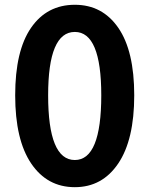

<svg xmlns="http://www.w3.org/2000/svg" viewBox="-20 -774 629 808"><path d="M294.9 13.7Q178.7 13.7 111.3 -85.9Q43.9 -185.5 43.9 -373Q43.9 -560.5 110.8 -657.2Q177.7 -753.9 294.9 -753.9Q411.1 -753.9 478 -656.7Q544.9 -559.6 544.9 -373Q544.9 -185.5 477.5 -85.9Q410.2 13.7 294.9 13.7ZM294.9 -100.6Q406.2 -100.6 406.2 -373Q406.2 -639.6 294.9 -639.6Q182.6 -639.6 182.6 -373Q182.6 -100.6 294.9 -100.6Z"/></svg>

Font: Bpmf Zihi Sans Bold
Style: Bold
Weight: 700
Foundry: But Ko
Version: Version 1.320